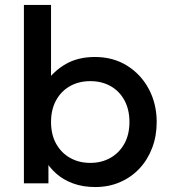

<svg xmlns="http://www.w3.org/2000/svg" viewBox="-20 -740 686 775"><path d="M364.5 15Q315 15 275.2 0.5Q235.5 -14 206.5 -39.8Q177.5 -65.5 159.5 -99L175.5 -123.5V0H76.5V-720H186V-381L163.5 -405.5Q196.5 -453.5 246 -481.8Q295.5 -510 363 -510Q437 -510 493.2 -474.8Q549.5 -439.5 581 -380Q612.5 -320.5 612.5 -247.5Q612.5 -191 594.2 -143Q576 -95 543 -59.8Q510 -24.5 464.5 -4.8Q419 15 364.5 15ZM344.5 -82.5Q390 -82.5 425.8 -102.8Q461.5 -123 482 -160Q502.5 -197 502.5 -247.5Q502.5 -298 482.2 -335.2Q462 -372.5 426.2 -392.5Q390.5 -412.5 344.5 -412.5Q298.5 -412.5 262.8 -392.5Q227 -372.5 206.5 -335.2Q186 -298 186 -247.5Q186 -197 206.5 -160Q227 -123 262.8 -102.8Q298.5 -82.5 344.5 -82.5Z"/></svg>

Font: Geologica Thin Roman
Style: Regular
Weight: 400
Version: Version 1.010;gftools[0.9.28]